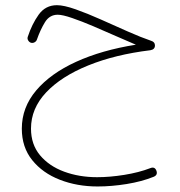

<svg xmlns="http://www.w3.org/2000/svg" viewBox="-20 -419 680 726"><path d="M195.3 -399.4Q221.7 -399.4 265.9 -383.8Q310.1 -368.2 361.6 -345.2Q413.1 -322.3 463.1 -300Q513.2 -277.8 551.8 -264.6Q565.9 -260.3 565.9 -247.1Q565.9 -231.9 548.3 -229Q415.5 -212.9 313.7 -171.6Q211.9 -130.4 154.5 -69.6Q97.2 -8.8 97.2 67.4Q97.2 127 131.3 168Q165.5 209 222.4 230Q279.3 251 347.2 251Q395.5 251 450.2 242.2Q504.9 233.4 548.3 216.8Q564.9 210 571.3 226.1Q577.6 242.7 561 249.5Q516.1 267.6 458.7 276.9Q401.4 286.1 349.1 286.1Q271.5 286.1 206.3 260.7Q141.1 235.4 101.8 186.5Q62.5 137.7 62.5 67.4Q62.5 -12.7 116.7 -76.9Q170.9 -141.1 267.8 -185.3Q364.7 -229.5 493.7 -250Q461.9 -263.2 419.2 -282.2Q376.5 -301.3 332.8 -319.8Q289.1 -338.4 252.9 -350.8Q216.8 -363.3 198.2 -363.3Q167.5 -363.3 150.1 -335.2Q132.8 -307.1 119.6 -269.5Q117.7 -263.2 111.1 -259.3Q104.5 -255.4 97.2 -257.3Q90.8 -259.3 86.7 -265.9Q82.5 -272.5 85 -279.8Q100.6 -327.6 126.2 -363.5Q151.9 -399.4 195.3 -399.4Z"/></svg>

Font: Mikhak-DS1-FD ExtraLight
Style: Regular
Weight: 200
Designer: Amin Abedi
Version: Version 3.2